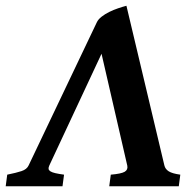

<svg xmlns="http://www.w3.org/2000/svg" viewBox="-35 -650 678 670"><path d="M-9.8 -40.5Q22 -46.9 40.3 -53Q58.6 -59.1 64.9 -72.8L302.7 -571.8Q307.6 -582.5 319.6 -591.8Q331.5 -601.1 346.4 -608.4Q361.3 -615.7 377.2 -621.1Q393.1 -626.5 406.2 -629.9L538.6 -72.8Q541.5 -60.1 553.7 -52.2Q565.9 -44.4 594.2 -40.5L588.9 0H346.2L351.6 -40.5Q387.7 -43.5 399.9 -50.5Q412.1 -57.6 409.2 -71.8L319.3 -462.4L137.2 -72.8Q133.8 -65.4 134.5 -60.5Q135.3 -55.7 141.1 -52Q147 -48.3 158.4 -45.7Q169.9 -43 188.5 -40.5L183.1 0H-15.1Z"/></svg>

Font: Gentium Book Basic
Style: Bold Italic
Weight: 700
Italic angle: -8°
Designer: J. Victor Gaultney and Annie Olsen
Foundry: SIL International
Version: Version 1.102; 2013; Maintenance release